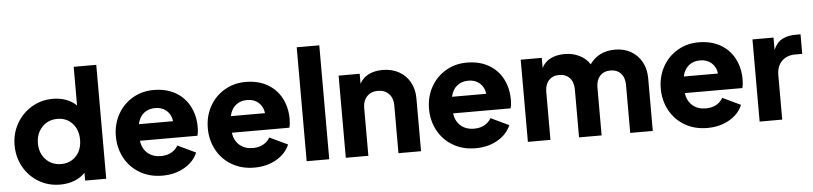

<svg xmlns="http://www.w3.org/2000/svg" viewBox="-45 -1008 5381 1271"><g transform="rotate(-5 2645.5 -372.5)"><path d="M33 -273Q33 -352 70 -417Q107 -482 170.5 -520Q234 -558 311 -558Q359 -558 399.5 -543Q440 -528 468 -500V-757H618V0H478V-52Q449 -21 406 -4.5Q363 12 312 12Q233 12 169.5 -26Q106 -64 69.5 -129Q33 -194 33 -273ZM330 -123Q391 -123 429.5 -164.5Q468 -206 468 -273Q468 -339 429.5 -381Q391 -423 330 -423Q268 -423 228 -380.5Q188 -338 188 -273Q188 -207 228 -165Q268 -123 330 -123Z M706 -274Q706 -354 742 -419Q778 -484 841 -521Q904 -558 981 -558Q1065 -558 1126 -523Q1187 -488 1219 -426.5Q1251 -365 1251 -289Q1251 -252 1244 -231H862Q869 -179 903.5 -148.5Q938 -118 993 -118Q1032 -118 1061 -134Q1090 -150 1106 -178L1226 -121Q1201 -61 1137.5 -24.5Q1074 12 991 12Q907 12 842 -26Q777 -64 741.5 -129.5Q706 -195 706 -274ZM1092 -341Q1087 -385 1057 -411.5Q1027 -438 981 -438Q936 -438 905.5 -413Q875 -388 865 -341Z M1317 -274Q1317 -354 1353 -419Q1389 -484 1452 -521Q1515 -558 1592 -558Q1676 -558 1737 -523Q1798 -488 1830 -426.5Q1862 -365 1862 -289Q1862 -252 1855 -231H1473Q1480 -179 1514.5 -148.5Q1549 -118 1604 -118Q1643 -118 1672 -134Q1701 -150 1717 -178L1837 -121Q1812 -61 1748.5 -24.5Q1685 12 1602 12Q1518 12 1453 -26Q1388 -64 1352.5 -129.5Q1317 -195 1317 -274ZM1703 -341Q1698 -385 1668 -411.5Q1638 -438 1592 -438Q1547 -438 1516.5 -413Q1486 -388 1476 -341Z M1950 -757H2100V0H1950Z M2210 -546H2350V-480Q2371 -519 2410.5 -538.5Q2450 -558 2503 -558Q2564 -558 2611 -532Q2658 -506 2684 -459Q2710 -412 2710 -351V0H2560V-319Q2560 -366 2532.5 -394.5Q2505 -423 2460 -423Q2415 -423 2387.5 -394.5Q2360 -366 2360 -319V0H2210Z M2787 -274Q2787 -354 2823 -419Q2859 -484 2922 -521Q2985 -558 3062 -558Q3146 -558 3207 -523Q3268 -488 3300 -426.5Q3332 -365 3332 -289Q3332 -252 3325 -231H2943Q2950 -179 2984.5 -148.5Q3019 -118 3074 -118Q3113 -118 3142 -134Q3171 -150 3187 -178L3307 -121Q3282 -61 3218.5 -24.5Q3155 12 3072 12Q2988 12 2923 -26Q2858 -64 2822.5 -129.5Q2787 -195 2787 -274ZM3173 -341Q3168 -385 3138 -411.5Q3108 -438 3062 -438Q3017 -438 2986.5 -413Q2956 -388 2946 -341Z M3420 -546H3560V-479Q3580 -519 3620 -538.5Q3660 -558 3713 -558Q3767 -558 3811.5 -535.5Q3856 -513 3879 -475Q3937 -558 4048 -558Q4107 -558 4152.5 -532Q4198 -506 4224 -459Q4250 -412 4250 -351V0H4100V-319Q4100 -367 4074.5 -395Q4049 -423 4005 -423Q3961 -423 3935.5 -395Q3910 -367 3910 -319V0H3760V-319Q3760 -367 3734.5 -395Q3709 -423 3665 -423Q3621 -423 3595.5 -395Q3570 -367 3570 -319V0H3420Z M4327 -274Q4327 -354 4363 -419Q4399 -484 4462 -521Q4525 -558 4602 -558Q4686 -558 4747 -523Q4808 -488 4840 -426.5Q4872 -365 4872 -289Q4872 -252 4865 -231H4483Q4490 -179 4524.5 -148.5Q4559 -118 4614 -118Q4653 -118 4682 -134Q4711 -150 4727 -178L4847 -121Q4822 -61 4758.5 -24.5Q4695 12 4612 12Q4528 12 4463 -26Q4398 -64 4362.5 -129.5Q4327 -195 4327 -274ZM4713 -341Q4708 -385 4678 -411.5Q4648 -438 4602 -438Q4557 -438 4526.5 -413Q4496 -388 4486 -341Z M4960 -546H5100V-464Q5120 -512 5157 -532Q5194 -552 5248 -552H5280V-422H5233Q5177 -422 5143.5 -388Q5110 -354 5110 -294V0H4960Z"/></g></svg>

Font: Eudoxus Sans ExtraBold
Style: Regular
Weight: 800
Designer: Stijn de Vries
Foundry: tokotype
Version: Version 2.005